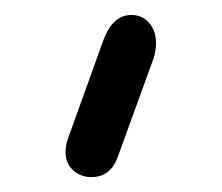

<svg xmlns="http://www.w3.org/2000/svg" viewBox="-20 -695 299 259"><path d="M157.2 -674.8C141 -674.8 128.6 -664.1 120.1 -642.6L72.3 -509.8C69.7 -502.6 68.4 -496.1 68.4 -490.2C68.4 -479.8 71.8 -471.5 78.6 -465.3C85.4 -459.1 93.8 -456.1 103.5 -456.1C121.1 -456.1 133.1 -465.8 139.6 -485.4L187.5 -617.2C189.5 -623.7 190.4 -630.5 190.4 -637.7C190.4 -648.1 187.3 -656.9 181.2 -664.1C175 -671.2 167 -674.8 157.2 -674.8Z"/></svg>

Font: Jura
Style: DemiBold
Weight: 600
Version: Version 2.5.1